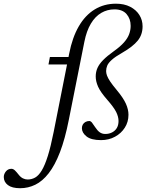

<svg xmlns="http://www.w3.org/2000/svg" viewBox="-202 -730 773 1014"><path d="M54 -389.5 61.5 -429H192L184 -389.5ZM161.5 -97.5Q141.5 4 114.8 73.5Q88 143 55.2 185Q22.5 227 -15.5 245.5Q-53.5 264 -95.5 264Q-138.5 264 -160.2 247.5Q-182 231 -182 205Q-182 189 -170.8 175.2Q-159.5 161.5 -142 161.5Q-132 161.5 -123 170.2Q-114 179 -103.5 192.5Q-93 206 -80.8 212Q-68.5 218 -56 218Q-35 218 -16.5 207.8Q2 197.5 18.5 170.2Q35 143 50.5 93.8Q66 44.5 81.5 -33.5L163.5 -447.5Q180 -532 214 -590.8Q248 -649.5 297.8 -680Q347.5 -710.5 410.5 -710.5Q454 -710.5 485.5 -694.2Q517 -678 534 -651Q551 -624 551 -591Q551 -547 525.5 -515.5Q500 -484 444.5 -452Q407.5 -431 389 -414.5Q370.5 -398 364.5 -383.8Q358.5 -369.5 358.5 -354.5Q358.5 -343.5 363 -331Q367.5 -318.5 379.5 -300.2Q391.5 -282 414.5 -254.5Q449 -213 462.8 -182.5Q476.5 -152 476.5 -124Q476.5 -86 457.2 -55.8Q438 -25.5 405.2 -7.8Q372.5 10 331.5 10Q279.5 10 255 -9.5Q230.5 -29 230.5 -53Q230.5 -63.5 235.2 -72Q240 -80.5 249.2 -85.8Q258.5 -91 271 -91Q277.5 -90 283 -83.5Q288.5 -77 300.5 -58.5Q312.5 -40 325 -31.2Q337.5 -22.5 354 -22.5Q374 -22.5 390 -30.8Q406 -39 415 -54Q424 -69 424 -91Q424 -113 411.8 -138Q399.5 -163 364 -203.5Q328.5 -244 316 -272.2Q303.5 -300.5 303.5 -326Q303.5 -350.5 312.8 -371.2Q322 -392 343 -413.2Q364 -434.5 399 -459.5Q434 -484.5 453.2 -506.5Q472.5 -528.5 480.2 -550Q488 -571.5 488 -593.5Q488 -630.5 466.5 -655.5Q445 -680.5 402.5 -680.5Q364.5 -680.5 332.5 -661.8Q300.5 -643 277.8 -605Q255 -567 243.5 -509Z"/></svg>

Font: Newsreader 20pt
Style: Italic
Weight: 400
Italic angle: -17°
Version: Version 1.003